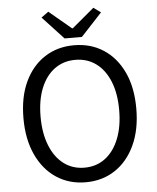

<svg xmlns="http://www.w3.org/2000/svg" viewBox="-62 -996 866 1061"><g transform="rotate(-5 371.0 -465.5)"><path d="M371 13Q279 13 208.5 -33.5Q138 -80 98 -166Q58 -252 58 -369Q58 -487 98 -571.5Q138 -656 208.5 -701.5Q279 -747 371 -747Q463 -747 533.5 -701.5Q604 -656 644 -571.5Q684 -487 684 -369Q684 -252 644 -166Q604 -80 533.5 -33.5Q463 13 371 13ZM371 -68Q437 -68 486 -105Q535 -142 562 -210Q589 -278 589 -369Q589 -461 562 -527.5Q535 -594 486 -630Q437 -666 371 -666Q305 -666 256 -630Q207 -594 180 -527.5Q153 -461 153 -369Q153 -278 180 -210Q207 -142 256 -105Q305 -68 371 -68ZM323 -789 206 -915 246 -944 369 -841H373L496 -944L536 -915L419 -789Z"/></g></svg>

Font: Chiron Sans HK TT
Style: Regular
Weight: 400
Designer: Ryoko NISHIZUKA 西塚涼子 (kana, bopomofo & ideographs); Paul D. Hunt (Latin, Greek & Cyrillic); Sandoll Communications 산돌커뮤니
Foundry: Adobe
Version: Version 2.022;hotconv 1.0.109;makeotfexe 2.5.65596